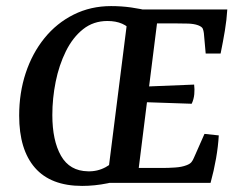

<svg xmlns="http://www.w3.org/2000/svg" viewBox="-20 -601 786 631"><path d="M656 -425 650 -492Q649 -500 646.5 -506.5Q644 -513 631 -518Q617 -523 597.5 -523.5Q578 -524 563 -524H496L470 -317L618 -323Q620 -308 618.5 -291.5Q617 -275 610 -260L463 -265L436 -49H515Q533 -49 555.5 -50.5Q578 -52 593 -58Q604 -62 609 -68Q614 -74 618 -84L652 -161L699 -156Q697 -120 690 -80Q683 -40 672 0H331L403 -570H727Q725 -536 719 -500Q713 -464 705 -425ZM407 -19Q375 -7 333 1.5Q291 10 250 10Q147 10 95 -49.5Q43 -109 43 -221Q43 -296 64.5 -361Q86 -426 126 -475.5Q166 -525 222 -553Q278 -581 345 -581Q379 -581 411 -576.5Q443 -572 474 -564L416 -495Q402 -514 381.5 -523Q361 -532 333 -532Q287 -532 253 -505Q219 -478 196.5 -432.5Q174 -387 163 -332.5Q152 -278 152 -223Q152 -139 180.5 -89Q209 -39 269 -38Q300 -37 327 -51.5Q354 -66 370 -90Z"/></svg>

Font: Rasa Medium
Style: Italic
Weight: 500
Italic angle: -7.10001°
Designer: Anna Giedrys (Yrsa+Rasa design), David Brezina (Yrsa art-direction, Rasa art-direction, design)
Foundry: Rosetta Type Foundry
Version: Version 2.004